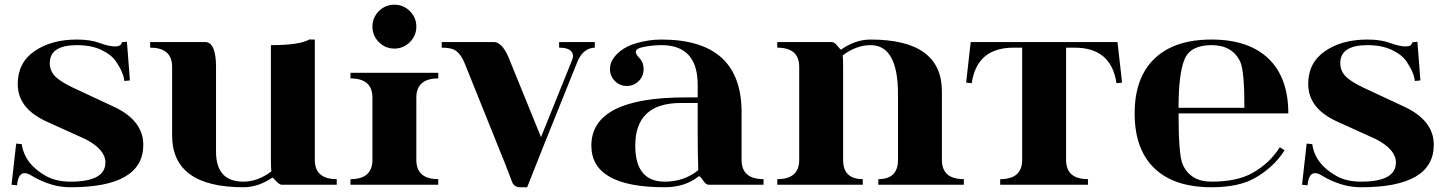

<svg xmlns="http://www.w3.org/2000/svg" viewBox="-20 -789 6173 820"><path d="M500.5 -608.4 522 -610.8 534.9 -445.6 511 -443.1Q507.8 -478.5 475.8 -525.9Q455.6 -555.9 412.5 -576Q369.4 -596.2 308.6 -596.2Q192.6 -596.2 192.6 -519.3Q192.6 -480.7 224.6 -454.6Q248.3 -435.3 291.3 -414.8L467 -332.8Q591.8 -274.2 592 -170.7Q592 10.7 281.5 10.7Q239 10.7 199.7 -1Q153.1 -15.1 114.3 -39.1Q97.4 -49.6 85.2 -49.6Q57.6 -49.6 52.7 2.4L29.3 0L49.1 -175.8L73 -173.3Q85 -88.1 177.2 -36.9Q220 -13.2 281.5 -13.2Q430.2 -13.2 430.2 -95Q430.2 -150.6 345.2 -194.6L179.9 -269.5Q116.5 -298.3 85.9 -338.6Q55.9 -378.2 55.7 -430.2Q55.7 -521.2 127.7 -570.8Q199.5 -620.1 308.6 -620.1Q366.5 -620.1 405.5 -605.5Q445.3 -590.6 471.9 -590.6Q497.3 -590.6 500.5 -608.4Z M1324.5 -106Q1324.5 -23.9 1418.2 -23.9V0H1183.8Q1173.3 0 1159.5 -15.3Q1145.8 -30.5 1143.3 -30.5Q1083 10.7 1019.8 10.7Q715.1 10.7 715.1 -210.9V-503.4Q715.1 -585.4 621.3 -585.4V-609.4H855.7Q902.6 -609.4 902.6 -503.4V-141.1Q902.6 -13.2 1019.8 -13.2Q1080.1 -13.2 1138.7 -56.6Q1137 -77.6 1137 -106V-596.2Q1260 -596.2 1301 -620.4L1324.5 -620.1Z M1476.8 -478H1851.8V-454.1Q1758.1 -454.1 1758.1 -372.1V-106Q1758.1 -23.9 1851.8 -23.9V0H1476.8V-23.9Q1570.6 -23.9 1570.6 -106V-372.1Q1570.6 -454.1 1476.8 -454.1ZM1598.1 -609.1Q1570.6 -636.7 1570.6 -675.3Q1570.6 -713.9 1598.1 -741.5Q1625.7 -769 1664.3 -769Q1702.9 -769 1730.5 -741.5Q1758.1 -713.9 1758.1 -675.3Q1758.1 -636.7 1730.5 -609.1Q1702.9 -581.5 1664.3 -581.5Q1625.7 -581.5 1598.1 -609.1Z M2138.4 -86.7 1964.8 -518.1Q1948 -559.8 1922.6 -575Q1905 -585.4 1866.5 -585.4V-609.4H2089.1Q2128.9 -609.4 2160.6 -522.7L2290.5 -203.4L2419.4 -522.7Q2427.5 -542.7 2427.5 -547.9Q2427.5 -585.4 2367.9 -585.4V-609.4H2520.3V-585.4Q2467.8 -584.2 2443.1 -518.1L2303.5 -171.1L2231.4 10.7H2201.9Q2175.8 10.7 2167 -12Z M2585 -493.9Q2585 -519 2600.1 -540.5Q2633.1 -586.7 2700.9 -605.5Q2752 -620.1 2804.9 -620.1Q3147.2 -620.1 3147.2 -309.6V-106Q3147.2 -23.9 3241 -23.9V0H3006.6Q2994.9 0 2981.9 -19.5Q2969 -39.1 2964.4 -36.1Q2905.3 10.7 2819.1 10.7Q2505.6 10.7 2505.6 -167Q2505.6 -373 2907 -373H2959.7V-426.8Q2959.7 -596.2 2804.9 -596.2Q2762.9 -596.2 2721.9 -586.9Q2695.3 -581.1 2695.3 -567.1Q2695.3 -557.6 2707.8 -544.4Q2728.8 -523.9 2728.8 -493.7Q2728.8 -463.9 2707.8 -442.9Q2686.8 -421.9 2657 -421.9Q2627.2 -421.9 2606.2 -442.9Q2585.2 -463.9 2585 -493.9ZM2959.7 -349.1H2887.5Q2693.1 -349.1 2693.1 -167Q2693.1 -13.2 2819.1 -13.2Q2902.3 -13.2 2962.2 -62.5Q2959.7 -135.3 2959.7 -215.1Z M3393.3 -106V-503.4Q3393.3 -585.4 3299.6 -585.4V-609.4H3532.7Q3543.2 -609.4 3556.3 -593.3Q3569.3 -577.1 3571.8 -577.1Q3633.3 -620.1 3698 -620.1Q4002.7 -620.1 4002.7 -398.4V-106Q4002.7 -23.9 4096.4 -23.9V0H3731.2V-23.9Q3815.2 -23.9 3815.2 -106V-386.7Q3815.2 -596.2 3698 -596.2Q3637.7 -596.2 3579.1 -552.7Q3580.8 -538.1 3580.8 -503.4V-106Q3580.8 -23.9 3664.8 -23.9V0H3299.6V-23.9Q3393.3 -23.9 3393.3 -106Z M4125.7 -609.4H4752.7L4772.2 -436L4748.3 -433.6Q4726.1 -585.4 4570.1 -585.4H4533V-106Q4533 -23.9 4626.7 -23.9V0H4251.7V-23.9Q4345.5 -23.9 4345.5 -106V-585.4H4308.3Q4152.3 -585.4 4130.1 -433.6L4106.2 -436Z M5154.1 -13.2Q5262.7 -13.2 5328.1 -49.8Q5402.3 -91.3 5446 -160.2L5466.3 -147.2Q5420.2 -74.7 5339.8 -28.8Q5270.8 10.7 5154.1 10.7Q4994.9 10.7 4910.4 -70.1Q4825.9 -150.9 4825.9 -304.7Q4825.9 -458 4911.4 -539.3Q4996.1 -620.1 5154.1 -620.1Q5311.8 -620.1 5396.7 -539.3Q5482.2 -458 5482.2 -304.7H5013.4Q5013.4 -126.5 5031 -86.9Q5063.7 -13.2 5154.1 -13.2ZM5013.4 -328.6H5294.7Q5294.7 -486.6 5277.1 -524.7Q5244.1 -596.2 5154.1 -596.2Q5064.7 -596.2 5039.3 -536.4Q5013.4 -475.1 5013.4 -328.6Z M6012 -608.4 6033.4 -610.8 6046.4 -445.6 6022.5 -443.1Q6019.3 -478.5 5987.3 -525.9Q5967 -555.9 5924 -576Q5880.9 -596.2 5820.1 -596.2Q5704.1 -596.2 5704.1 -519.3Q5704.1 -480.7 5736.1 -454.6Q5759.8 -435.3 5802.7 -414.8L5978.5 -332.8Q6103.3 -274.2 6103.5 -170.7Q6103.5 10.7 5793 10.7Q5750.5 10.7 5711.2 -1Q5664.6 -15.1 5625.7 -39.1Q5608.9 -49.6 5596.7 -49.6Q5569.1 -49.6 5564.2 2.4L5540.8 0L5560.5 -175.8L5584.5 -173.3Q5596.4 -88.1 5688.7 -36.9Q5731.4 -13.2 5793 -13.2Q5941.7 -13.2 5941.7 -95Q5941.7 -150.6 5856.7 -194.6L5691.4 -269.5Q5627.9 -298.3 5597.4 -338.6Q5567.4 -378.2 5567.1 -430.2Q5567.1 -521.2 5639.2 -570.8Q5710.9 -620.1 5820.1 -620.1Q5877.9 -620.1 5917 -605.5Q5956.8 -590.6 5983.4 -590.6Q6008.8 -590.6 6012 -608.4Z"/></svg>

Font: itsadzoke
Style: Regular
Weight: 700
Width: 7
Version: Version 0.45